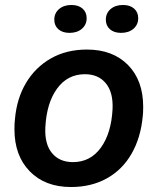

<svg xmlns="http://www.w3.org/2000/svg" viewBox="-20 -741 633 771"><path d="M38 -222Q38 -248 40 -262Q47 -345 84.5 -408Q122 -471 184.5 -506.5Q247 -542 329 -542Q433 -542 494 -480Q555 -418 555 -312Q555 -286 553 -272Q545 -188 508.5 -124Q472 -60 409.5 -25Q347 10 265 10Q161 10 99.5 -53Q38 -116 38 -222ZM432 -303Q435 -370 405 -406.5Q375 -443 321 -443Q251 -443 209 -385Q167 -327 162 -229Q159 -162 189 -126Q219 -90 273 -90Q343 -90 385 -148Q427 -206 432 -303ZM405 -662Q405 -688 424 -704.5Q443 -721 474 -721Q502 -721 518.5 -706.5Q535 -692 535 -668Q535 -642 516 -625.5Q497 -609 466 -609Q438 -609 421.5 -623.5Q405 -638 405 -662ZM198 -662Q198 -688 217 -704.5Q236 -721 267 -721Q295 -721 311.5 -706.5Q328 -692 328 -668Q328 -642 309 -625.5Q290 -609 259 -609Q231 -609 214.5 -623.5Q198 -638 198 -662Z"/></svg>

Font: Mona Sans SemiBold
Style: Italic
Weight: 600
Italic angle: -11.7°
Designer: Deni Anggara
Foundry: GitHub
Version: Version 2.000